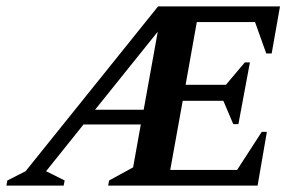

<svg xmlns="http://www.w3.org/2000/svg" viewBox="-48 -580 922 600"><path d="M-28 0 -25 -16 32 -45 446 -560H827L801 -413H784L749 -511H567L532 -315H658L717 -385H733L697 -192H681L650 -265H523L484 -49H693L770 -168H786L757 0H290L293 -16L368 -57L392 -191H213L96 -45L154 -16L151 0ZM249 -237H401L445 -481Z"/></svg>

Font: Spectral SC SemiBold
Style: Italic
Weight: 600
Italic angle: -10°
Designer: Jean-Baptiste Levee
Foundry: Production Type
Version: Version 2.001